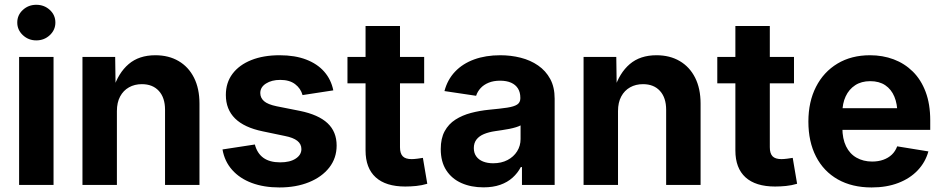

<svg xmlns="http://www.w3.org/2000/svg" viewBox="-20 -784 4000 814"><path d="M61 0V-542.5H207V0ZM133.8 -612.8Q100.6 -612.8 76.9 -635Q53.2 -657.2 53.2 -688.5Q53.2 -720.2 76.9 -741.9Q100.6 -763.7 133.8 -763.7Q167.5 -763.7 191.2 -741.9Q214.8 -720.2 214.8 -688.5Q214.8 -657.2 191.2 -635Q167.5 -612.8 133.8 -612.8Z M475.6 -313V0H329.6V-542.5H468.3L470.2 -406.2H460Q481.4 -474.6 525.4 -512.2Q569.3 -549.8 638.7 -549.8Q695.3 -549.8 737.3 -525.1Q779.3 -500.5 802.5 -454.6Q825.7 -408.7 825.7 -344.7V0H679.7V-318.8Q679.7 -369.6 653.6 -398.4Q627.4 -427.2 581.5 -427.2Q550.8 -427.2 526.9 -413.8Q502.9 -400.4 489.3 -375Q475.6 -349.6 475.6 -313Z M1164.6 10.7Q1098.6 10.7 1047.6 -8.3Q996.6 -27.3 964.4 -63.5Q932.1 -99.6 923.3 -150.4L1060.5 -171.4Q1070.3 -133.8 1096.9 -114.7Q1123.5 -95.7 1168 -95.7Q1209.5 -95.7 1233.6 -111.6Q1257.8 -127.4 1257.8 -151.9Q1257.8 -173.3 1240.5 -187Q1223.1 -200.7 1188 -207.5L1094.2 -227.1Q1015.6 -243.2 976.6 -281.7Q937.5 -320.3 937.5 -381.3Q937.5 -433.6 965.8 -471.2Q994.1 -508.8 1045.4 -529.3Q1096.7 -549.8 1165.5 -549.8Q1230.5 -549.8 1278.1 -531.5Q1325.7 -513.2 1354.7 -480Q1383.8 -446.8 1393.1 -400.9L1262.7 -380.9Q1254.9 -409.2 1231.2 -427.2Q1207.5 -445.3 1168 -445.3Q1131.8 -445.3 1107.7 -429.9Q1083.5 -414.6 1083.5 -389.6Q1083.5 -369.1 1099.4 -355.2Q1115.2 -341.3 1152.8 -333.5L1251 -314Q1330.1 -297.9 1368.7 -261.7Q1407.2 -225.6 1407.2 -167Q1407.2 -113.8 1376 -73.7Q1344.7 -33.7 1290 -11.5Q1235.4 10.7 1164.6 10.7Z M1778.3 -542.5V-430.7H1453.1V-542.5ZM1529.8 -673.8H1675.8V-159.7Q1675.8 -133.8 1687.3 -121.6Q1698.7 -109.4 1725.6 -109.4Q1734.4 -109.4 1749.8 -111.3Q1765.1 -113.3 1772.9 -114.7L1791.5 -4.9Q1768.6 2 1744.6 4.4Q1720.7 6.8 1698.2 6.8Q1615.7 6.8 1572.8 -32.2Q1529.8 -71.3 1529.8 -146Z M2029.8 10.3Q1977.5 10.3 1936.5 -7.8Q1895.5 -25.9 1872.1 -62Q1848.6 -98.1 1848.6 -151.9Q1848.6 -197.3 1865.2 -227.8Q1881.8 -258.3 1910.9 -276.9Q1939.9 -295.4 1976.8 -305.2Q2013.7 -314.9 2053.7 -318.8Q2101.1 -323.2 2130.1 -327.6Q2159.2 -332 2172.6 -340.8Q2186 -349.6 2186 -367.2V-369.6Q2186 -392.6 2176 -408.7Q2166 -424.8 2147 -433.3Q2127.9 -441.9 2100.1 -441.9Q2072.3 -441.9 2051.5 -433.3Q2030.8 -424.8 2017.6 -410.4Q2004.4 -396 1998.5 -377.9L1864.3 -397.9Q1877 -446.3 1909.2 -480.2Q1941.4 -514.2 1990.2 -532Q2039.1 -549.8 2101.1 -549.8Q2146 -549.8 2187.5 -539.3Q2229 -528.8 2261.5 -506.3Q2293.9 -483.9 2312.7 -449.2Q2331.5 -414.6 2331.5 -365.7V0H2192.9V-75.7H2188Q2174.8 -50.3 2153.1 -30.8Q2131.3 -11.2 2100.8 -0.5Q2070.3 10.3 2029.8 10.3ZM2070.8 -91.8Q2105.5 -91.8 2131.6 -105.5Q2157.7 -119.1 2172.4 -142.6Q2187 -166 2187 -194.3V-252.4Q2180.2 -248.5 2167.5 -244.6Q2154.8 -240.7 2138.9 -237.5Q2123 -234.4 2107.4 -232.2Q2091.8 -230 2079.1 -228Q2052.2 -224.1 2031.7 -215.6Q2011.2 -207 2000 -192.4Q1988.8 -177.7 1988.8 -156.2Q1988.8 -135.3 1999.3 -120.8Q2009.8 -106.4 2028.3 -99.1Q2046.9 -91.8 2070.8 -91.8Z M2600.1 -313V0H2454.1V-542.5H2592.8L2594.7 -406.2H2584.5Q2606 -474.6 2649.9 -512.2Q2693.8 -549.8 2763.2 -549.8Q2819.8 -549.8 2861.8 -525.1Q2903.8 -500.5 2927 -454.6Q2950.2 -408.7 2950.2 -344.7V0H2804.2V-318.8Q2804.2 -369.6 2778.1 -398.4Q2752 -427.2 2706.1 -427.2Q2675.3 -427.2 2651.4 -413.8Q2627.4 -400.4 2613.8 -375Q2600.1 -349.6 2600.1 -313Z M3346.2 -542.5V-430.7H3021V-542.5ZM3097.7 -673.8H3243.7V-159.7Q3243.7 -133.8 3255.1 -121.6Q3266.6 -109.4 3293.5 -109.4Q3302.2 -109.4 3317.6 -111.3Q3333 -113.3 3340.8 -114.7L3359.4 -4.9Q3336.4 2 3312.5 4.4Q3288.6 6.8 3266.1 6.8Q3183.6 6.8 3140.6 -32.2Q3097.7 -71.3 3097.7 -146Z M3675.3 10.7Q3592.3 10.7 3532 -23.4Q3471.7 -57.6 3439.5 -120.4Q3407.2 -183.1 3407.2 -268.6Q3407.2 -352.5 3439.5 -415.8Q3471.7 -479 3530.5 -514.4Q3589.4 -549.8 3668.5 -549.8Q3722.2 -549.8 3768.6 -532.5Q3814.9 -515.1 3849.9 -480.7Q3884.8 -446.3 3904.3 -394.5Q3923.8 -342.8 3923.8 -273.9V-233.4H3466.3V-325.2H3853L3784.7 -300.8Q3784.7 -343.3 3771.7 -374.3Q3758.8 -405.3 3733.2 -422.6Q3707.5 -439.9 3669.4 -439.9Q3631.8 -439.9 3605.5 -422.6Q3579.1 -405.3 3565.2 -375.2Q3551.3 -345.2 3551.3 -306.6V-242.2Q3551.3 -195.8 3566.9 -163.8Q3582.5 -131.8 3611.3 -115.5Q3640.1 -99.1 3677.7 -99.1Q3703.6 -99.1 3724.9 -106.7Q3746.1 -114.3 3761 -128.4Q3775.9 -142.6 3783.7 -163.6L3916 -142.1Q3903.3 -96.2 3870.6 -61.8Q3837.9 -27.3 3788.3 -8.3Q3738.8 10.7 3675.3 10.7Z"/></svg>

Font: Inter 16pt
Style: Bold
Weight: 700
Version: Version 4.001;git-66647c0bb